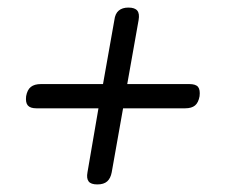

<svg xmlns="http://www.w3.org/2000/svg" viewBox="-20 -584 640 507"><path d="M237 -97Q220 -97 214 -105Q208 -113 211 -129L240 -298H76Q60 -298 53.5 -305.5Q47 -313 49 -330Q52 -347 61.5 -354.5Q71 -362 88 -362H252L282 -531Q284 -548 293.5 -556Q303 -564 319 -564Q336 -564 342.5 -556Q349 -548 346 -531L316 -362H480Q497 -362 503 -354.5Q509 -347 507 -330Q504 -313 495 -305.5Q486 -298 469 -298H305L275 -129Q272 -113 263 -105Q254 -97 237 -97Z"/></svg>

Font: Maple Mono NL ExtraLight
Style: Italic
Weight: 275
Italic angle: -10°
Monospace: yes
Designer: subframe7536
Version: Version 7.000